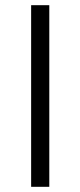

<svg xmlns="http://www.w3.org/2000/svg" viewBox="-20 -720 310 740"><path d="M170 -700V0H100V-700Z"/></svg>

Font: Goli Light
Style: Regular
Weight: 300
Designer: jaikishan Patel
Foundry: MagicType
Version: Version 1.000